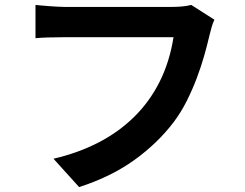

<svg xmlns="http://www.w3.org/2000/svg" viewBox="-20 -717 996 779"><path d="M850 -637Q843 -623 838 -604.5Q833 -586 829 -570Q821 -535 808.5 -491Q796 -447 778.5 -400.5Q761 -354 738 -308Q715 -262 685 -222Q619 -135 524 -67Q429 1 301 42L197 -73Q296 -96 378 -138Q460 -180 523 -241.5Q586 -303 627 -384Q668 -465 684 -566H238Q206 -566 174.5 -565Q143 -564 124 -562V-697Q135 -696 150 -694.5Q165 -693 180.5 -692Q196 -691 211.5 -690Q227 -689 239 -689H681Q695 -689 715.5 -690.5Q736 -692 756 -697Z"/></svg>

Font: Kinto Sans
Style: Bold
Weight: 700
Designer: Authors: Ryoko NISHIZUKA  (kana & ideographs); Paul D. Hunt (Latin, Greek & Cyrillic); Wenlong ZHANG  (bopomofo); Sandol
Foundry: Adobe Systems Incorporated, ookami Inc.
Version: Version 0.001